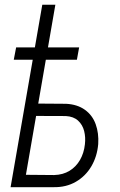

<svg xmlns="http://www.w3.org/2000/svg" viewBox="-20 -776 496 796"><path d="M119.6 -346.7 253.9 -345.7Q300.8 -343.3 332 -320.8Q363.3 -298.3 376.7 -261Q390.1 -223.6 387.2 -178.7Q382.8 -127.4 358.9 -86.7Q335 -45.9 294.7 -22.5Q254.4 1 201.7 0H23.9L155.3 -756.3H209.5L87.4 -51.3L204.6 -50.3Q241.2 -51.3 268.3 -67.9Q295.4 -84.5 311.8 -113Q328.1 -141.6 332 -177.7Q335.4 -206.5 328.9 -232.7Q322.3 -258.8 303.7 -275.9Q285.2 -293 252.9 -294.9L109.9 -295.4ZM308.1 -579.6 298.8 -528.3H37.1L46.9 -579.6Z"/></svg>

Font: Roboto Condensed Light
Style: Italic
Weight: 300
Italic angle: -12°
Designer: Christian Robertson
Foundry: Google
Version: Version 3.0; 2020